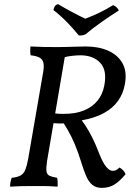

<svg xmlns="http://www.w3.org/2000/svg" viewBox="-20 -905 680 934"><path d="M397 -679Q460 -679 507 -658Q554 -637 576.5 -596Q599 -555 587 -493Q579 -449 554 -414Q529 -379 485.5 -355Q442 -331 375 -319L298 -305Q280 -304 264 -304.5Q248 -305 236 -306L240 -354Q254 -352 266 -351.5Q278 -351 289 -351Q348 -351 389 -368Q430 -385 454.5 -415.5Q479 -446 487 -487Q502 -563 467.5 -599.5Q433 -636 371 -636Q354 -636 331.5 -633.5Q309 -631 291 -626L298 -644L209 -122Q204 -89 206 -72.5Q208 -56 221 -50Q234 -44 258 -40Q260 -30 260.5 -19Q261 -8 260 3Q235 1 217 0.5Q199 0 182.5 0Q166 0 144 0Q110 0 84 0.5Q58 1 29 3Q29 -8 31 -19Q33 -30 37 -40Q66 -43 81 -52Q96 -61 103.5 -80Q111 -99 117 -132L190 -554Q195 -583 191 -600Q187 -617 172 -625Q157 -633 129 -636Q127 -647 127 -657.5Q127 -668 128 -679Q165 -677 193 -676.5Q221 -676 256 -676Q294 -676 334.5 -677.5Q375 -679 397 -679ZM358 -344Q380 -318 396 -293.5Q412 -269 428.5 -236.5Q445 -204 465 -152Q482 -110 498 -92Q514 -74 527 -74Q537 -74 544 -77Q551 -80 561 -90Q571 -85 578.5 -77Q586 -69 591 -58Q565 -26 538.5 -8.5Q512 9 475 9Q447 9 429 -6Q411 -21 399 -49Q387 -77 375 -116Q360 -165 344 -203Q328 -241 309.5 -273Q291 -305 269 -336ZM363 -733Q339 -763 307.5 -795.5Q276 -828 240 -856Q242 -868 247 -875Q252 -882 262 -885Q294 -866 329.5 -847Q365 -828 395 -814Q437 -830 470 -846.5Q503 -863 530 -880Q539 -877 546.5 -870Q554 -863 558 -854Q520 -830 477 -800Q434 -770 396 -738Q376 -730 363 -733Z"/></svg>

Font: Vollkorn
Style: Italic
Weight: 400
Italic angle: -11°
Designer: Friedrich Althausen
Foundry: Friedrich Althausen
Version: Version 5.001